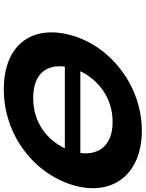

<svg xmlns="http://www.w3.org/2000/svg" viewBox="102 -871 767 1011"><g transform="rotate(90 485.5 -365.5)"><path d="M785.7 -405H355.2C397.5 -495 491.3 -575 621.7 -575C753.1 -575 797.6 -495 785.7 -405ZM330.9 -323.4H760.9C719 -234.8 629.9 -156.8 496.7 -156.8C359.9 -156.8 319.3 -234.8 330.9 -323.4ZM168.2 -365.9C106.9 -161.1 205.6 -2.1 450.4 -2.1C691.5 -2.1 893.4 -161.1 954.7 -365.9C1016 -570.8 901.4 -728.9 667.8 -728.9C437.4 -728.9 229.5 -570.8 168.2 -365.9Z"/></g></svg>

Font: Hussar
Style: BdSuprExtOblThree
Weight: 700
Foundry: Cannot Into Space Fonts
Version: Version 2.00